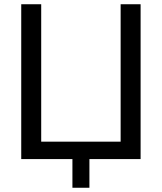

<svg xmlns="http://www.w3.org/2000/svg" viewBox="-20 -749 762 904"><path d="M401 0V135H321V0H80V-729H174V-82H548V-729H642V0Z"/></svg>

Font: ColatingCofangSans
Style: Regular
Weight: 400
Foundry: GNU
Version: Version 412.227;June 27, 2022;FontCreator 11.0.0.2412 32-bit